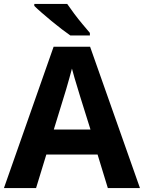

<svg xmlns="http://www.w3.org/2000/svg" viewBox="-20 -954 730 974"><path d="M527 0 475 -170H215L163 0H0L252 -717H437L690 0ZM439 -297 387 -463Q382 -480 374 -506Q366 -532 358 -559Q350 -586 345 -606Q340 -586 331.5 -556.5Q323 -527 315.5 -500.5Q308 -474 304 -463L253 -297ZM321 -934Q336 -912 356.5 -884.5Q377 -857 398.5 -831.5Q420 -806 436 -787V-774H337Q318 -787 292.5 -806.5Q267 -826 240.5 -848Q214 -870 191 -890Q168 -910 154 -924V-934Z"/></svg>

Font: Noto IKEA Simplified Chinese
Style: Bold
Weight: 700
Designer: Monotype Design Team
Foundry: Monotype Imaging Inc.
Version: Version 1.100